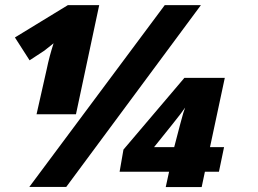

<svg xmlns="http://www.w3.org/2000/svg" viewBox="-20 -734 1012 754"><path d="M839.8 -59.6H784.7L772 0.5H630.9L644 -59.6H449.7L464.8 -146.5L704.1 -428.2H862.8L804.7 -156.2H859.9ZM664.1 -156.2Q694.3 -272.9 699.7 -290Q705.1 -307.1 707 -311.5Q700.7 -302.7 689.9 -287.8Q679.2 -272.9 585 -156.2ZM769 -713.9 240.2 0H95.2L627 -713.9ZM246.6 -713.9H369.6L278.3 -285.2H123.5L163.6 -462.9Q173.8 -512.7 190.4 -564L154.3 -535.2L96.2 -497.1L38.6 -586.9Z"/></svg>

Font: Open Sans Extrabold
Style: Italic
Weight: 800
Italic angle: -12°
Foundry: Ascender Corporation
Version: Version 1.10